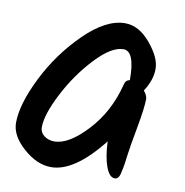

<svg xmlns="http://www.w3.org/2000/svg" viewBox="-63 -571 594 616"><g transform="rotate(10 234.5 -263.0)"><path d="M393 -309Q405 -294 405 -283Q405 -255 392.5 -187Q380 -119 377.5 -98Q375 -77 373 -64.5Q371 -52 368 -40Q364 -15 350 -15Q332 -15 320.5 -46.5Q309 -78 307 -128Q218 -15 142 -15Q96 -15 51.5 -54.5Q7 -94 7 -136Q7 -196 51 -284.5Q95 -373 165 -442Q235 -511 297 -511Q342 -511 380 -465.5Q418 -420 418 -383.5Q418 -347 393 -309ZM343 -335Q343 -428 306 -428Q267 -428 215 -372.5Q163 -317 127 -247Q91 -177 91 -136Q91 -119 105 -108.5Q119 -98 138 -98Q185 -98 244 -161.5Q303 -225 326 -316Q329 -331 343 -334Z"/></g></svg>

Font: Kalam
Style: Regular
Weight: 400
Designer: Lipi Raval (Devanagari and Latin), Jonny Pinhorn (Latin)
Foundry: Indian Type Foundry
Version: Version 2.001;PS 1.0;hotconv 1.0.79;makeotf.lib2.5.61930; tt